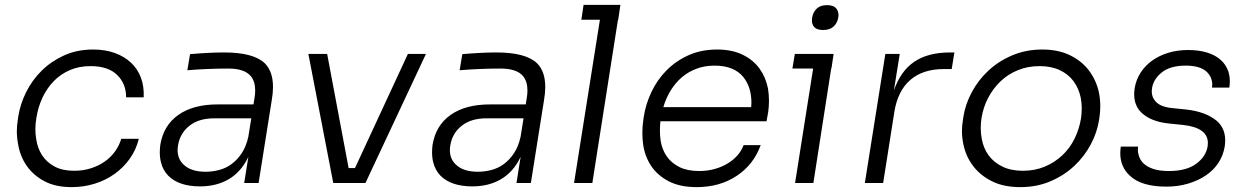

<svg xmlns="http://www.w3.org/2000/svg" viewBox="-20 -750 5112 787"><path d="M274 17Q207 17 161.5 -7.5Q116 -32 89 -71Q62 -110 54 -160Q49 -186 49 -212Q49 -235 53 -259L55 -273Q63 -324 87.5 -373Q112 -422 151 -460.5Q190 -499 243 -523Q296 -547 362 -547Q411 -547 450 -533Q489 -519 516.5 -493.5Q544 -468 557.5 -432Q571 -396 569 -351H497Q497 -407 460 -443Q423 -479 351 -479Q304 -479 266 -462.5Q228 -446 200 -417Q172 -388 154 -349.5Q136 -311 129 -266Q125 -242 125 -220Q125 -201 128 -183Q133 -144 152 -114.5Q171 -85 203.5 -67.5Q236 -50 284 -50Q320 -50 352 -60Q384 -70 409.5 -88Q435 -106 452 -130Q469 -154 477 -181H549Q538 -136 512 -99.5Q486 -63 449.5 -37Q413 -11 368 3Q323 17 274 17Z M800 14Q757 14 724 3Q691 -8 669.5 -30Q648 -52 640 -84Q635 -103 635 -125Q635 -140 637 -156Q650 -236 711 -279Q772 -322 872 -322H1019L1023 -347Q1026 -364 1026 -379Q1026 -416 1008 -438Q982 -469 916 -469Q871 -469 825.5 -467Q780 -465 748 -462L759 -528Q791 -531 828 -533Q865 -535 899 -535Q1020 -535 1066 -490Q1099 -457 1099 -393Q1099 -369 1094 -340L1040 0H981L998 -107Q969 -46 918.5 -16Q868 14 800 14ZM823 -46Q850 -46 877.5 -53Q905 -60 928.5 -77Q952 -94 970.5 -121.5Q989 -149 998 -190L1010 -265H858Q795 -265 756.5 -234.5Q718 -204 710 -155Q708 -145 708 -135Q708 -98 733 -75Q763 -46 823 -46Z M1346 0 1244 -529H1321L1409 -61H1435L1652 -529H1726L1478 0Z M1916 14Q1873 14 1840 3Q1807 -8 1785.5 -30Q1764 -52 1756 -84Q1751 -103 1751 -125Q1751 -140 1753 -156Q1766 -236 1827 -279Q1888 -322 1988 -322H2135L2139 -347Q2142 -364 2142 -379Q2142 -416 2124 -438Q2098 -469 2032 -469Q1987 -469 1941.5 -467Q1896 -465 1864 -462L1875 -528Q1907 -531 1944 -533Q1981 -535 2015 -535Q2136 -535 2182 -490Q2215 -457 2215 -393Q2215 -369 2210 -340L2156 0H2097L2114 -107Q2085 -46 2034.5 -16Q1984 14 1916 14ZM1939 -46Q1966 -46 1993.5 -53Q2021 -60 2044.5 -77Q2068 -94 2086.5 -121.5Q2105 -149 2114 -190L2126 -265H1974Q1911 -265 1872.5 -234.5Q1834 -204 1826 -155Q1824 -145 1824 -135Q1824 -98 1849 -75Q1879 -46 1939 -46Z M2333 0 2439 -669H2363L2372 -730H2523L2514 -669H2513L2408 0Z M2836 17Q2767 17 2721 -7Q2675 -31 2649 -70Q2623 -109 2616 -159Q2613 -182 2613 -205Q2613 -232 2617 -259L2619 -273Q2627 -324 2650.5 -373.5Q2674 -423 2712 -461.5Q2750 -500 2802 -523.5Q2854 -547 2919 -547Q2981 -547 3024.5 -525.5Q3068 -504 3093.5 -468.5Q3119 -433 3128 -387Q3132 -362 3132 -337Q3132 -315 3129 -292L3122 -253H2687Q2685 -233 2685 -215Q2685 -193 2688 -173Q2694 -136 2713.5 -108.5Q2733 -81 2765.5 -65Q2798 -49 2846 -49Q2880 -49 2910 -57.5Q2940 -66 2963.5 -80.5Q2987 -95 3003.5 -114Q3020 -133 3028 -155H3098Q3069 -75 2999.5 -29Q2930 17 2836 17ZM2909 -481Q2868 -481 2834 -468Q2800 -455 2774 -432.5Q2748 -410 2729 -379Q2710 -348 2699 -311H3059Q3060 -320 3060 -329Q3060 -393 3027 -434Q2989 -481 2909 -481Z M3239 0 3313 -469H3228L3238 -529H3397L3388 -469H3387L3314 0ZM3354 -627Q3327 -627 3316 -641Q3308 -651 3308 -666Q3308 -672 3309 -678Q3313 -701 3328 -715Q3343 -729 3370 -729Q3397 -729 3408 -715Q3417 -704 3417 -687Q3417 -683 3416 -678Q3412 -655 3396.5 -641Q3381 -627 3354 -627Z M3525 0 3609 -529H3668L3644 -379Q3671 -458 3727 -496.5Q3783 -535 3874 -535H3892L3881 -467H3850Q3763 -467 3711.5 -422.5Q3660 -378 3646 -292L3600 0Z M4162 17Q4094 17 4046 -7Q3998 -31 3968.5 -70Q3939 -109 3929 -158Q3923 -185 3923 -213Q3923 -235 3927 -258L3929 -272Q3937 -323 3963.5 -372.5Q3990 -422 4032 -461Q4074 -500 4130 -523.5Q4186 -547 4252 -547Q4318 -547 4366 -523.5Q4414 -500 4443.5 -461Q4473 -422 4484 -373Q4490 -344 4490 -315Q4490 -293 4487 -272L4485 -258Q4477 -207 4451 -158Q4425 -109 4383.5 -70Q4342 -31 4286 -7Q4230 17 4162 17ZM4173 -50Q4222 -50 4262.5 -67Q4303 -84 4334 -113Q4365 -142 4384.5 -181.5Q4404 -221 4411 -265Q4414 -286 4414 -306Q4414 -328 4410 -349Q4402 -388 4380.5 -417Q4359 -446 4324 -462.5Q4289 -479 4241 -479Q4193 -479 4152.5 -462.5Q4112 -446 4081.5 -417Q4051 -388 4030.5 -349Q4010 -310 4003 -265Q4000 -244 4000 -225Q4000 -203 4004 -182Q4011 -142 4032.5 -113Q4054 -84 4089 -67Q4124 -50 4173 -50Z M4761 15Q4658 15 4611 -30Q4572 -66 4572 -122Q4572 -135 4574 -149H4645Q4644 -143 4644 -136Q4644 -124 4648 -112Q4653 -94 4667.5 -80Q4682 -66 4707.5 -57.5Q4733 -49 4771 -49Q4843 -49 4883 -78.5Q4923 -108 4930 -150Q4931 -157 4931 -164Q4931 -227 4828 -238L4769 -244Q4697 -252 4659 -288Q4629 -317 4629 -363Q4629 -375 4631 -389Q4637 -424 4655.5 -452.5Q4674 -481 4702.5 -501.5Q4731 -522 4768.5 -533.5Q4806 -545 4850 -545Q4893 -545 4926.5 -535Q4960 -525 4982.5 -505.5Q5005 -486 5015 -457Q5021 -438 5021 -416Q5021 -404 5019 -391H4948Q4949 -397 4949 -403Q4949 -433 4927 -455Q4900 -481 4840 -481Q4777 -481 4742.5 -453.5Q4708 -426 4702 -388Q4701 -381 4701 -375Q4701 -351 4717 -334Q4736 -312 4784 -307L4843 -301Q4922 -292 4967 -255Q5002 -225 5002 -175Q5002 -163 5000 -149Q4994 -113 4974.5 -83Q4955 -53 4923.5 -31.5Q4892 -10 4850.5 2.5Q4809 15 4761 15Z"/></svg>

Font: Sora Light
Style: Italic
Weight: 300
Designer: Jonathan Barnbrook, Juli√°n Moncada
Version: Version 1.000